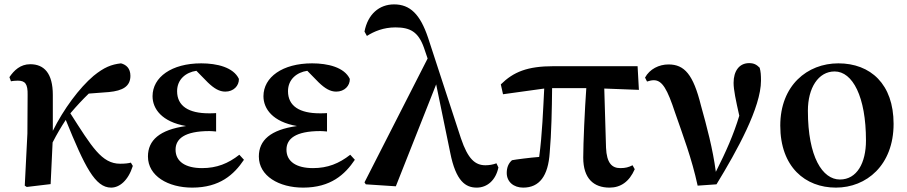

<svg xmlns="http://www.w3.org/2000/svg" viewBox="-20 -840 4139 876"><path d="M577 -98C566 -95 551 -93 528 -93C444 -93 399 -170 301 -323C330 -357 357 -386 385 -413L477 -420C540 -426 575 -446 575 -494C575 -529 555 -545 532 -551C488 -546 455 -533 407 -494C342 -439 270 -342 221 -243V-407C221 -506 181 -547 118 -547C73 -547 44 -519 23 -488L30 -469C37 -471 55 -472 61 -472C95 -472 107 -457 106 -407L105 -231L93 7L102 13L211 0C212 -26 217 -133 220 -190C241 -231 258 -259 280 -293C367 -79 414 16 487 16C525 16 565 -16 586 -83Z M1072 -134C1021 -94 969 -73 902 -73C826 -73 781 -103 781 -157C781 -206 821 -242 936 -242C945 -242 955 -241 966 -240V-324C956 -323 943 -323 933 -323C841 -323 788 -356 788 -424C788 -478 828 -510 876 -517L928 -464C957 -436 981 -422 1008 -422C1046 -422 1071 -449 1070 -480C1045 -533 970 -551 898 -551C763 -551 676 -488 676 -401C676 -344 718 -284 829 -265C708 -248 655 -200 655 -126C655 -37 747 16 857 16C983 16 1048 -44 1093 -111Z M1578 -134C1527 -94 1475 -73 1408 -73C1332 -73 1287 -103 1287 -157C1287 -206 1327 -242 1442 -242C1451 -242 1461 -241 1472 -240V-324C1462 -323 1449 -323 1439 -323C1347 -323 1294 -356 1294 -424C1294 -478 1334 -510 1382 -517L1434 -464C1463 -436 1487 -422 1514 -422C1552 -422 1577 -449 1576 -480C1551 -533 1476 -551 1404 -551C1269 -551 1182 -488 1182 -401C1182 -344 1224 -284 1335 -265C1214 -248 1161 -200 1161 -126C1161 -37 1253 16 1363 16C1489 16 1554 -44 1599 -111Z M2245 -95C2230 -89 2211 -86 2195 -86C2148 -86 2115 -114 2083 -209L1933 -668C1897 -775 1851 -820 1778 -820C1710 -820 1658 -775 1643 -696L1654 -676C1687 -697 1730 -715 1784 -715C1850 -715 1888 -696 1914 -623L1931 -573L1643 -8L1649 1L1786 10L1970 -455L2034 -144C2060 -12 2105 16 2155 16C2203 16 2242 -18 2254 -76Z M2737 -436 2895 -430 2889 -538H2506C2386 -538 2323 -512 2265 -455L2275 -410L2463 -436C2458 -341 2454 -227 2440 -124C2400 -121 2330 -112 2316 -109C2300 -95 2292 -76 2292 -51C2292 -10 2324 16 2367 16C2441 16 2481 -37 2488 -143C2496 -232 2498 -343 2499 -438H2655C2648 -341 2641 -187 2641 -121C2641 -25 2689 16 2761 16C2812 16 2851 -11 2876 -68L2866 -86C2848 -77 2834 -73 2810 -73C2772 -73 2748 -96 2745 -166Z M2932 -468C2942 -471 2952 -474 2963 -474C3002 -474 3025 -432 3060 -326C3096 -222 3136 -118 3163 7L3249 1C3343 -153 3452 -350 3452 -472C3452 -497 3451 -513 3446 -531C3432 -545 3420 -552 3398 -552C3352 -552 3327 -515 3327 -462C3327 -430 3337 -383 3353 -312C3327 -226 3293 -149 3246 -56C3232 -162 3205 -262 3178 -359C3143 -500 3103 -546 3030 -546C2987 -546 2944 -525 2923 -486Z M3794 16C3933 16 4057 -86 4057 -275C4057 -456 3952 -551 3805 -551C3663 -551 3540 -450 3540 -267C3540 -78 3654 16 3794 16ZM3812 -21C3733 -21 3666 -123 3666 -335C3666 -438 3713 -514 3788 -514C3870 -514 3931 -399 3931 -199C3931 -97 3890 -21 3812 -21Z"/></svg>

Font: Source Han Serif
Style: Bold
Weight: 700
Designer: Ryoko NISHIZUKA 西塚涼子 (kana & ideographs); Frank Grießhammer (Latin, Greek & Cyrillic); Wenlong ZHANG 张文龙 (bopomofo); San
Foundry: Adobe Systems Incorporated
Version: Version 1.001;PS 1.001;hotconv 16.6.54;makeotf.lib2.5.65590